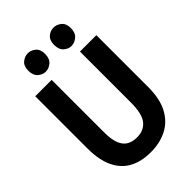

<svg xmlns="http://www.w3.org/2000/svg" viewBox="-291 -1112 1242 1242"><g transform="rotate(-45 330.5 -491.0)"><path d="M324 17Q239 17 178 -15.5Q117 -48 84 -116.5Q51 -185 51 -292V-768H201V-287Q201 -222 216.5 -184Q232 -146 260.5 -130Q289 -114 329 -114Q391 -114 425.5 -156Q460 -198 460 -302V-768H610V-294Q610 -185 573 -116.5Q536 -48 471.5 -15.5Q407 17 324 17ZM213 -832Q184 -832 160 -853Q136 -874 136 -917Q136 -959 160.5 -979Q185 -999 214 -999Q242 -999 266 -979Q290 -959 290 -917Q290 -874 265.5 -853Q241 -832 213 -832ZM447 -832Q419 -832 395.5 -853Q372 -874 372 -917Q372 -959 396 -979Q420 -999 448 -999Q477 -999 501.5 -979Q526 -959 526 -917Q526 -874 501 -853Q476 -832 447 -832Z"/></g></svg>

Font: Yaldevi
Style: Bold
Weight: 700
Designer: Sol Matas, Rajitha Manaperi, Kosala Senevirathne
Foundry: Mooniak
Version: Version 1.100